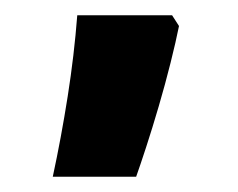

<svg xmlns="http://www.w3.org/2000/svg" viewBox="-20 -835 311 251"><path d="M205 -815 214 -801Q210 -781 203 -753Q196 -725 187.5 -696Q179 -667 171 -642.5Q163 -618 158 -604H49Q60 -655 68.5 -709Q77 -763 81 -815Z"/></svg>

Font: Noto Sans Armenian ExtraCondensed
Style: Bold
Weight: 700
Width: 2
Designer: Monotype Design Team
Foundry: Monotype Imaging Inc.
Version: Version 2.008; ttfautohint (v1.8.4.7-5d5b)